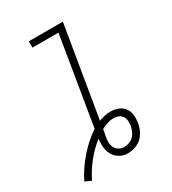

<svg xmlns="http://www.w3.org/2000/svg" viewBox="-187 -836 874 973"><g transform="rotate(-30 250.0 -349.0)"><path d="M61 37 25 21Q40 -10 59.5 -38.5Q79 -67 101.5 -93Q124 -119 149.5 -142Q175 -165 204 -184L289 -698H137V-735H336L248 -206Q264 -212 281.5 -216Q299 -220 316 -220Q339 -220 360.5 -212Q382 -204 395 -186.5Q408 -169 410.5 -146Q413 -123 409 -100Q407 -86 402 -72Q397 -58 389 -45Q381 -32 370 -21.5Q359 -11 345 -4.5Q331 2 316.5 5Q302 8 288 8Q271 8 256 2.5Q241 -3 229 -13Q217 -23 209 -36.5Q201 -50 197.5 -65.5Q194 -81 194 -98Q194 -115 196 -131Q153 -97 119 -54.5Q85 -12 61 37ZM288 -29Q303 -29 318 -34.5Q333 -40 344 -51Q355 -62 361 -76.5Q367 -91 370 -106Q372 -121 371 -135.5Q370 -150 362 -161.5Q354 -173 340.5 -178Q327 -183 313 -183Q294 -183 276 -177Q258 -171 241 -162Q239 -151 237 -140.5Q235 -130 233 -120Q230 -104 230.5 -87.5Q231 -71 238 -58Q245 -45 258.5 -37Q272 -29 288 -29Z"/></g></svg>

Font: Iosevka Curly Slab XLtObl
Style: Regular
Weight: 200
Italic angle: -9°
Monospace: yes
Designer: Belleve Invis
Foundry: Belleve Invis
Version: Version 11.1.0; ttfautohint (v1.8.3)